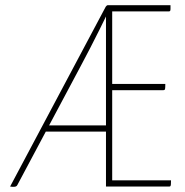

<svg xmlns="http://www.w3.org/2000/svg" viewBox="-20 -720 715 741"><path d="M33 1Q32 1 28 1Q24 1 19 0L388 -694Q389 -696 391.5 -698Q394 -700 396 -700H410Q406 -691 393.5 -665.5Q381 -640 364 -605.5Q347 -571 328 -534.5Q309 -498 292 -466L47 -6Q45 -2 41.5 -0.5Q38 1 33 1ZM147 -212 157 -236H400V-212ZM389 0V-690Q389 -690 390.5 -695Q392 -700 399 -700H638Q638 -690 638 -685Q638 -680 636.5 -678Q635 -676 632 -676H413V-24H640Q640 -14 639.5 -8.5Q639 -3 637.5 -1.5Q636 0 632 0ZM405 -372V-396H618Q618 -381 617 -376.5Q616 -372 610 -372Z"/></svg>

Font: Yanone Kaffeesatz ExtraLight ExtraLight
Style: Regular
Weight: 250
Version: Version 2.003